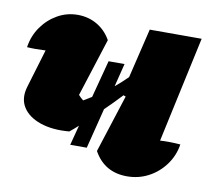

<svg xmlns="http://www.w3.org/2000/svg" viewBox="-63 -573 717 652"><g transform="rotate(10 295.5 -246.5)"><path d="M195 -107Q137 -102 95 -116.5Q53 -131 34.5 -160.5Q16 -190 28 -231L68 -364Q50 -363 34.5 -363Q19 -363 4 -364Q10 -404 32 -435Q54 -466 86 -484Q118 -502 155 -502Q192 -502 222 -484.5Q252 -467 270 -435L206 -235Q214 -226 223 -219Q237 -227 251 -236L285 -365H340L320 -285Q342 -303 363 -324L404 -495H583L504 -130Q536 -132 574 -129Q568 -90 545 -58.5Q522 -27 488 -9Q454 9 414 9Q336 9 299 -58L363 -257L355 -260Q327 -230 298 -202L263 -63H206L224 -132Q210 -119 195 -107Z"/></g></svg>

Font: Piazzolla Black
Style: Italic
Weight: 900
Italic angle: -11.3°
Designer: Juan Pablo del Peral
Foundry: Huerta Tipografica
Version: Version 1.330